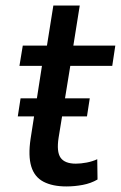

<svg xmlns="http://www.w3.org/2000/svg" viewBox="-20 -662 435 691"><path d="M219 9Q169 9 136.5 -8Q104 -25 92.5 -63Q81 -101 90 -162L131 -425H50L62 -498H149L172 -642H267L244 -498H395L384 -425H233L191 -167Q183 -116 198 -94.5Q213 -73 253 -73Q271 -73 292 -77Q313 -81 330 -89L331 -16Q307 -2 277.5 3.5Q248 9 219 9ZM44 -243 54 -308H303L293 -243Z"/></svg>

Font: Nunito Sans 7pt Condensed SemiBold
Style: Italic
Weight: 600
Width: 3
Italic angle: -9°
Designer: Vernon Adams
Foundry: Vernon Adams
Version: Version 3.101;gftools[0.9.27]